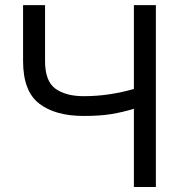

<svg xmlns="http://www.w3.org/2000/svg" viewBox="-20 -748 716 768"><path d="M72.3 -727.5H160.2V-503.9Q160.2 -422.9 201.9 -393.1Q243.7 -363.3 314.5 -363.3Q369.1 -363.3 419.2 -371.1Q469.2 -378.9 515.6 -392.1V-727.5H603.5V0H515.6V-313Q471.2 -299.3 425.5 -291.7Q379.9 -284.2 314.5 -284.2Q201.2 -284.2 136.7 -333.7Q72.3 -383.3 72.3 -503.9Z"/></svg>

Font: Inter Display
Style: Regular
Weight: 400
Designer: Rasmus Andersson
Foundry: rsms
Version: Version 4.000;git-37864ae